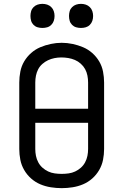

<svg xmlns="http://www.w3.org/2000/svg" viewBox="-20 -968 640 996"><path d="M300 8Q272 8 243.5 3.5Q215 -1 189 -12Q163 -23 141.5 -42Q120 -61 105.5 -86Q91 -111 85.5 -139Q80 -167 80 -195V-540Q80 -568 85.5 -596.5Q91 -625 105.5 -649.5Q120 -674 141.5 -693Q163 -712 189 -723Q215 -734 243.5 -740Q272 -746 300 -746Q328 -746 356.5 -740Q385 -734 411 -723Q437 -712 458.5 -693Q480 -674 494.5 -649.5Q509 -625 514.5 -596.5Q520 -568 520 -540V-195Q520 -167 514.5 -139Q509 -111 494.5 -86Q480 -61 458.5 -42Q437 -23 411 -12Q385 -1 356.5 3.5Q328 8 300 8ZM437 -404V-540Q437 -558 433.5 -576Q430 -594 421.5 -609.5Q413 -625 399 -637.5Q385 -650 368.5 -657Q352 -664 334 -667Q316 -670 298 -670Q280 -670 262.5 -666.5Q245 -663 229 -655.5Q213 -648 199.5 -636Q186 -624 178 -608.5Q170 -593 166.5 -575.5Q163 -558 163 -540V-404ZM300 -66Q318 -66 336 -68.5Q354 -71 370 -78.5Q386 -86 399.5 -98Q413 -110 421.5 -126Q430 -142 433.5 -159.5Q437 -177 437 -195V-331H163V-195Q163 -177 166.5 -159.5Q170 -142 178.5 -126Q187 -110 200.5 -98Q214 -86 230 -78.5Q246 -71 264 -68.5Q282 -66 300 -66ZM400 -823Q387 -823 375 -826.5Q363 -830 354 -839Q345 -848 341.5 -860Q338 -872 338 -885Q338 -898 341.5 -910Q345 -922 354 -931Q363 -940 375 -944Q387 -948 400 -948Q413 -948 425 -944Q437 -940 446 -931Q455 -922 459 -910Q463 -898 463 -885Q463 -872 459 -860Q455 -848 446 -839Q437 -830 425 -826.5Q413 -823 400 -823ZM200 -823Q187 -823 175 -826.5Q163 -830 154 -839Q145 -848 141.5 -860Q138 -872 138 -885Q138 -898 141.5 -910Q145 -922 154 -931Q163 -940 175 -944Q187 -948 200 -948Q213 -948 225 -944Q237 -940 246 -931Q255 -922 259 -910Q263 -898 263 -885Q263 -872 259 -860Q255 -848 246 -839Q237 -830 225 -826.5Q213 -823 200 -823Z"/></svg>

Font: Iosevka Curly Extended
Style: Regular
Weight: 400
Width: 7
Monospace: yes
Designer: Belleve Invis
Foundry: Belleve Invis
Version: Version 11.1.0; ttfautohint (v1.8.3)